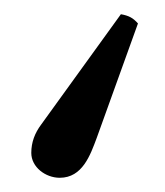

<svg xmlns="http://www.w3.org/2000/svg" viewBox="-20 -119 232 270"><path d="M64 131C96 131 107 99 116 75L174 -86C167 -94 161 -97 150 -99L38 56C29 68 24 81 24 96C24 116 44 131 64 131Z"/></svg>

Font: Libertinus Math
Style: Regular
Weight: 400
Designer: Philipp H. Poll
Foundry: Khaled Hosny
Version: Version 6.2